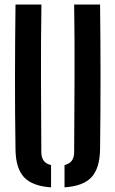

<svg xmlns="http://www.w3.org/2000/svg" viewBox="-20 -820 510 848"><path d="M48.5 -160Q46 -320 46.2 -480Q46.5 -640 48.5 -800H163Q160.5 -640 161 -474Q161.5 -308 162.5 -148Q162.5 -100.5 205.5 -91V7.5Q123 2 86.2 -37.2Q49.5 -76.5 48.5 -160ZM265 7.5V-91Q307.5 -100.5 307.5 -148Q308.5 -308 309.2 -474Q310 -640 307.5 -800H422Q424 -640 424 -480Q424 -320 422 -160Q420.5 -76.5 384 -37.2Q347.5 2 265 7.5Z"/></svg>

Font: Big Shoulders Stencil Text
Style: Bold
Weight: 700
Designer: Patric King
Foundry: XO Type Co
Version: Version 1.000